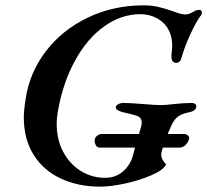

<svg xmlns="http://www.w3.org/2000/svg" viewBox="-20 -684 775 718"><path d="M621 -474Q621 -482 622 -486Q624 -504 624 -512Q624 -554 604 -583Q590 -604 563.5 -617.5Q537 -631 505 -631Q434 -631 370.5 -586Q307 -541 261.5 -459Q216 -377 197 -271Q192 -243 192 -221Q192 -162 216.5 -116Q241 -70 282.5 -44.5Q324 -19 373 -19Q412 -19 439.5 -42.5Q467 -66 477 -102L485 -132H353Q344 -132 339 -140Q334 -148 334 -158Q334 -168 342 -175.5Q350 -183 361 -183H500L508 -212Q510 -222 510 -226Q510 -244 492 -251Q481 -255 437 -265Q413 -272 413 -282Q413 -289 421.5 -294Q430 -299 442 -299Q466 -299 514 -295Q562 -291 583 -291Q599 -291 631 -295Q669 -299 698 -299Q705 -299 709.5 -295.5Q714 -292 714 -287Q714 -269 686 -264Q659 -258 645.5 -248Q632 -238 622 -217Q617 -207 607 -183H669Q676 -183 682 -178Q688 -173 688 -167L687 -163Q675 -132 650 -132H589Q583 -114 583 -106Q583 -96 587.5 -87.5Q592 -79 601 -69Q592 -49 548 -29.5Q504 -10 449 2Q394 14 355 14Q272 14 207 -16.5Q142 -47 105.5 -105.5Q69 -164 69 -245Q69 -272 76 -314Q90 -411 150.5 -491Q211 -571 307 -617.5Q403 -664 517 -664Q547 -664 570.5 -658.5Q594 -653 621 -644Q627 -642 643.5 -636Q660 -630 673 -630Q684 -630 698 -637Q713 -647 724 -647Q735 -647 735 -637Q735 -631 731 -626Q713 -602 691.5 -555Q670 -508 660 -472Q655 -449 639 -449Q621 -449 621 -474Z"/></svg>

Font: EB Garamond SemiBold
Style: Italic
Weight: 600
Italic angle: -17.2°
Designer: Georg Duffner and Octavio Pardo
Foundry: Georg Duffner
Version: Version 1.000